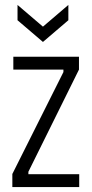

<svg xmlns="http://www.w3.org/2000/svg" viewBox="-20 -758 371 778"><path d="M30 0V-53L237 -466V-476H34V-528H300V-476L95 -62V-52H301V0ZM51 -738 154 -650 257 -738V-676L154 -588L51 -676Z"/></svg>

Font: Bricolage Grotesque 10pt Condensed ExtraLight
Style: Regular
Weight: 200
Width: 3
Designer: Mathieu Triay
Foundry: Atelier Triay
Version: Version 1.000; ttfautohint (v1.8.4.7-5d5b);gftools[0.9.32]